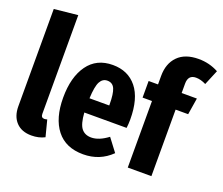

<svg xmlns="http://www.w3.org/2000/svg" viewBox="-125 -946 1339 1152"><g transform="rotate(20 544.0 -370.5)"><path d="M172.9 17.1Q109.9 17.1 75 -20Q40 -57.1 40 -121.1V-742.2L190.9 -757.8V-127.9Q190.9 -103 211.9 -103Q218.3 -103 230 -106L256.8 -2Q219.7 17.1 172.9 17.1Z M698.2 -275.9Q698.2 -247.6 694.8 -221.2H424.8Q429.7 -148.9 451.7 -121.6Q473.6 -94.2 514.2 -94.2Q563 -94.2 620.1 -137.2L682.1 -55.2Q608.4 17.1 502.9 17.1Q391.1 17.1 333 -56.9Q274.9 -130.9 274.9 -262.2Q274.9 -393.6 330.3 -470.7Q385.7 -547.9 489.3 -547.9Q586.9 -547.9 642.6 -478.8Q698.2 -409.7 698.2 -275.9ZM550.8 -312V-318.8Q550.8 -386.7 537.4 -417.5Q523.9 -448.2 490.2 -448.2Q460 -448.2 444.1 -418.7Q428.2 -389.2 424.8 -312Z M983.9 -647Q933.6 -647 933.6 -590.8V-530.8H1030.8L1013.7 -424.8H933.6V0H782.7V-424.8H722.7V-530.8H782.7V-585Q782.7 -664.6 828.6 -711.2Q874.5 -757.8 960.9 -757.8Q1029.3 -757.8 1087.9 -726.1L1047.9 -629.9Q1014.2 -647 983.9 -647Z"/></g></svg>

Font: Fira Sans Compressed
Style: Bold
Weight: 700
Width: 1
Designer: Carrois Corporate & Edenspiekermann AG
Foundry: Carrois Corporate GbR & Edenspiekermann AG
Version: Version 4.203;PS 004.203;hotconv 1.0.88;makeotf.lib2.5.64775